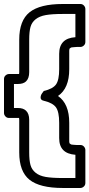

<svg xmlns="http://www.w3.org/2000/svg" viewBox="-42 -789 447 960"><path d="M-22 -224.1V-394Q-22 -404.8 -14.2 -411.9Q-6.3 -418.9 2.9 -418.9H47.9H53.2Q53.2 -419.4 53.7 -422.6Q54.2 -425.8 54.2 -428.2V-590.8Q54.2 -686.5 106 -727.8Q157.7 -769 272 -769H359.9Q370.6 -769 377.7 -761.2Q384.8 -753.4 384.8 -744.1V-579.1Q384.8 -568.4 377 -561.3Q369.1 -554.2 359.9 -554.2Q349.1 -554.2 341.6 -554.2Q334 -554.2 327.9 -553.2Q321.8 -552.2 317.9 -552.2Q314 -552.2 311 -549.8Q308.1 -547.4 306.9 -546.9Q305.7 -546.4 304.9 -542Q304.2 -537.6 304.2 -536.4Q304.2 -535.2 304.2 -528.8Q304.2 -522.5 304.2 -520V-442.9Q304.2 -347.2 248 -309.1Q304.2 -270.5 304.2 -174.8V-98.1Q304.2 -95.7 304.2 -89.4Q304.2 -83 304.2 -81.8Q304.2 -80.6 304.9 -76.2Q305.7 -71.8 306.9 -71.3Q308.1 -70.8 311 -68.4Q314 -65.9 317.9 -65.9Q321.8 -65.9 327.9 -64.9Q334 -64 341.6 -64Q349.1 -64 359.9 -64Q370.6 -64 377.7 -56.2Q384.8 -48.3 384.8 -39.1V126Q384.8 136.7 377 143.8Q369.1 150.9 359.9 150.9H272Q157.2 150.9 105.7 109.9Q54.2 68.8 54.2 -26.9V-189.9Q54.2 -192.4 53.7 -195.8L53.2 -199.2H47.9H2.9Q-7.8 -199.2 -14.9 -207Q-22 -214.8 -22 -224.1ZM27.8 -249H47.9Q73.7 -249 87.9 -235.8Q104 -220.7 104 -189.9V-26.9Q104 12.7 110.4 35.9Q116.7 59.1 136 74.7Q155.3 90.3 186.8 95.7Q218.3 101.1 272 101.1H335V-15.1Q253.9 -21 253.9 -98.1V-174.8Q253.9 -229.5 238 -252Q222.2 -274.4 176.8 -285.2Q161.1 -288.6 161.1 -300.8Q161.1 -313 168.9 -323.2L176.8 -334Q222.2 -344.7 238 -366.7Q253.9 -388.7 253.9 -442.9V-520Q253.9 -597.7 335 -603V-719.2H272Q218.3 -719.2 186.8 -713.6Q155.3 -708 136 -692.6Q116.7 -677.2 110.4 -653.8Q104 -630.4 104 -590.8V-428.2Q104 -397 87.9 -381.8Q74.2 -369.1 47.9 -369.1H27.8Z"/></svg>

Font: Trueno Black Outline
Style: Regular
Weight: 900
Width: 6
Designer: Julieta Ulanovsky
Foundry: Julieta Ulanovsky
Version: Version 3.001b | FøM Fix